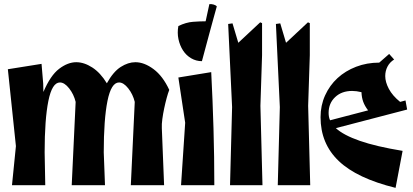

<svg xmlns="http://www.w3.org/2000/svg" viewBox="-20 -896 2000 929"><path d="M38 0 57 -189 18 -561 181 -587 189 -492 190 -451Q224 -531 266 -563Q308 -595 349 -595Q387 -595 426.5 -569.5Q466 -544 497 -493Q528 -549 564 -572Q600 -595 635 -595Q678 -595 723 -561.5Q768 -528 799 -461Q793 -446 786.5 -422Q780 -398 774.5 -372Q769 -346 765.5 -320.5Q762 -295 763 -276L774 0H613L632 -403Q623 -440 600.5 -468.5Q578 -497 556 -497Q518 -497 500 -407.5Q482 -318 482 -159L488 0H327L346 -403Q337 -440 314.5 -468.5Q292 -497 270 -497Q232 -497 214 -407.5Q196 -318 196 -159L199 0Z M1029 -865Q1022 -840 1012.5 -805.5Q1003 -771 993 -734Q983 -697 973.5 -661.5Q964 -626 957 -600Q929 -600 905 -614Q881 -628 865.5 -652Q850 -676 843.5 -706.5Q837 -737 843 -770Q880 -788 914 -790.5Q948 -793 975 -793L993 -876Q1003 -877 1013.5 -874Q1024 -871 1029 -865ZM1017 0H856L876 -302L843 -521L1002 -547Q1009 -412 1013 -274.5Q1017 -137 1017 0Z M1093 0 1103 -378 1084 -780 1105 -783 1133 -689 1239 -788 1248 -784V-629L1240 -384L1250 0Z M1324 0 1334 -378 1315 -780 1336 -783 1364 -689 1470 -788 1479 -784V-629L1471 -384L1481 0Z M1928 -166 1894 13Q1707 -33 1619 -117Q1531 -201 1531 -329Q1531 -386 1553 -434.5Q1575 -483 1613 -518Q1651 -553 1703 -573Q1755 -593 1815 -593L1863 -635L1887 -608Q1866 -595 1855 -574Q1844 -553 1844 -528Q1844 -499 1861.5 -466Q1879 -433 1916 -403L1942 -410L1950 -366L1605 -276Q1642 -242 1721 -214.5Q1800 -187 1928 -166ZM1570 -350Q1570 -341 1571.5 -332Q1573 -323 1577 -314L1761 -362Q1745 -383 1737.5 -403.5Q1730 -424 1729 -450Q1717 -453 1705.5 -454.5Q1694 -456 1684 -456Q1633 -456 1601.5 -426Q1570 -396 1570 -350Z"/></svg>

Font: Trickster
Style: Regular
Weight: 400
Designer: Jean-Baptiste Morizot
Foundry: Jean-Baptiste Morizot
Version: Version 2.000;PS 2.0;hotconv 1.0.88;makeotf.lib2.5.647800